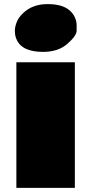

<svg xmlns="http://www.w3.org/2000/svg" viewBox="-20 -908 441 928"><path d="M210 -888.2Q281.2 -888.2 315.9 -858.2Q350.6 -828.1 350.6 -782.2Q350.6 -782.2 350.3 -758.8Q350.1 -735.4 305.9 -696.3Q261.7 -657.2 188 -657.2Q84.5 -657.2 59.1 -719.7Q51.8 -737.3 51.8 -758.8Q51.8 -780.3 62 -803.7Q72.3 -827.1 92.8 -845.7Q138.2 -888.2 210 -888.2ZM341.8 0H59.1V-606.9H341.8Z"/></svg>

Font: Fz Rammetto One
Style: Regular
Weight: 400
Designer: Vernon Adams
Foundry: Vernon Adams
Version: Vit hóa bi c Thuy @ FontZin.Com